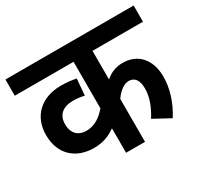

<svg xmlns="http://www.w3.org/2000/svg" viewBox="-133 -794 1010 965"><g transform="rotate(-30 372.0 -311.0)"><path d="M744 -528V-622H0V-528H341V-258C310 -222 274 -195 224 -195C184 -195 147 -217 147 -278C147 -330 181 -360 240 -360C262 -360 287 -357 305 -352L313 -447C293 -452 257 -456 225 -456C112 -456 37 -387 37 -278C37 -160 116 -101 214 -101C268 -101 306 -117 341 -142V0H451V-249C475 -283 504 -306 532 -306C565 -306 585 -283 585 -232C585 -180 563 -129 535 -85L631 -33C675 -103 695 -174 695 -238C695 -341 636 -400 552 -400C513 -400 481 -388 451 -362V-528Z"/></g></svg>

Font: Noto Sans Devanagari UI SemiCondensed SemiBold
Style: Regular
Weight: 600
Width: 4
Designer: Jelle Bosma - Monotype Design Team
Foundry: Monotype Imaging Inc.
Version: Version 2.004